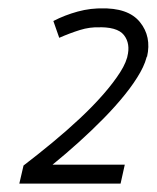

<svg xmlns="http://www.w3.org/2000/svg" viewBox="-20 -687 373 457"><path d="M26 -250 36 -293Q70 -319 104.5 -347.5Q139 -376 170 -405Q201 -434 225.5 -462Q250 -490 266 -515Q282 -540 285 -561H331Q328 -540 314 -515Q300 -490 277.5 -462Q255 -434 227 -405.5Q199 -377 168 -349Q137 -321 105 -295H277L267 -250ZM121 -597 107 -637Q134 -651 165 -659.5Q196 -668 228 -667L218 -622Q194 -623 170 -615.5Q146 -608 121 -597ZM283 -552Q291 -583 275 -603.5Q259 -624 209 -622L219 -667Q285 -669 313 -634.5Q341 -600 330 -552Z"/></svg>

Font: Epunda Sans Light
Style: Italic
Weight: 300
Italic angle: -12.0243°
Designer: Simon Atzbach
Foundry: typofactur
Version: Version 2.204